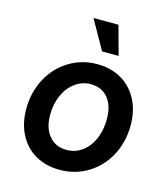

<svg xmlns="http://www.w3.org/2000/svg" viewBox="-110 -810 801 913"><g transform="rotate(15 290.5 -353.5)"><path d="M40 -223Q40 -305 75.5 -372Q111 -439 173.5 -477.5Q236 -516 312 -516Q380 -516 431.5 -486Q483 -456 511.5 -401.5Q540 -347 540 -276Q540 -194 504.5 -127Q469 -60 406.5 -22Q344 16 268 16Q200 16 148.5 -13.5Q97 -43 68.5 -97.5Q40 -152 40 -223ZM275 -84Q317 -84 351 -108.5Q385 -133 404 -176.5Q423 -220 423 -275Q423 -341 392 -378.5Q361 -416 307 -416Q265 -416 230.5 -391Q196 -366 176.5 -322.5Q157 -279 157 -225Q157 -160 189 -122Q221 -84 275 -84ZM399 -580H318L237 -723H360Z"/></g></svg>

Font: MedMera Sans Semibold
Style: Italic
Weight: 600
Italic angle: -11°
Designer: Kasper Nordkvist
Foundry: UNCUT.wtf
Version: Version 1.300